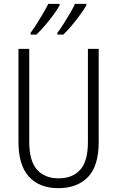

<svg xmlns="http://www.w3.org/2000/svg" viewBox="-20 -968 609 998"><path d="M493 -230Q493 -105 437 -47.5Q381 10 284 10Q184 10 130 -50Q76 -110 76 -230V-714H132V-231Q132 -132 172 -86.5Q212 -41 285 -41Q357 -41 397 -85.5Q437 -130 437 -230V-714H493ZM429 -940Q418 -921 397.5 -892.5Q377 -864 353 -835.5Q329 -807 309 -788H278V-797Q294 -818 312 -846.5Q330 -875 346 -902.5Q362 -930 370 -948H429ZM290 -940Q279 -920 258.5 -892Q238 -864 214 -836Q190 -808 169 -788H139V-797Q155 -819 173 -847.5Q191 -876 206.5 -902.5Q222 -929 231 -948H290Z"/></svg>

Font: Noto Sans Condensed Light
Style: Regular
Weight: 300
Width: 3
Designer: Monotype Design Team
Foundry: Monotype Imaging Inc.
Version: Version 2.013; ttfautohint (v1.8.4.7-5d5b)